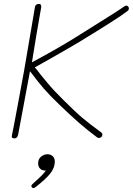

<svg xmlns="http://www.w3.org/2000/svg" viewBox="-20 -717 686 992"><path d="M646 -673Q646 -665 636 -658Q588 -621 389 -500Q327 -463 221 -403L160 -369Q174 -353 191 -330Q196 -324 226.5 -287Q257 -250 310 -198Q370 -138 407 -107Q444 -76 504 -32Q509 -27 509 -22Q509 -11 499 -6L491 -4Q487 -4 482 -7Q431 -45 388 -82.5Q345 -120 287 -176Q237 -224 207 -258.5Q177 -293 135 -349L74 -23Q70 -2 55 -2Q38 -2 41 -15Q50 -57 70.5 -168Q91 -279 104 -349Q108 -374 111 -390L137 -542L161 -683Q162 -689 168 -693Q174 -697 181 -697Q188 -697 191 -692Q194 -687 193 -680L187 -646Q171 -557 145 -395Q276 -465 369 -523L490 -599Q598 -666 624 -685Q630 -688 633 -688Q638 -688 642 -683.5Q646 -679 646 -673ZM263 118Q263 151 238.5 181Q214 211 162 251Q156 255 153 255Q149 255 145.5 251.5Q142 248 142 243Q142 240 146 236L161 222Q203 185 217 164H212Q197 164 187 154Q177 144 177 127Q177 105 192 92.5Q207 80 225 80Q241 80 252 89.5Q263 99 263 118Z"/></svg>

Font: Mali ExtraLight
Style: Italic
Weight: 275
Italic angle: -10°
Version: Version 1.000; ttfautohint (v1.6)